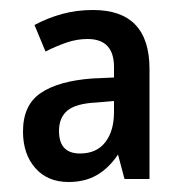

<svg xmlns="http://www.w3.org/2000/svg" viewBox="-20 -742 367 384"><path d="M166 -722Q279 -722 279 -604V-384H229L216 -433Q198 -406 174 -392Q150 -378 117 -378Q75 -378 50.5 -406Q26 -434 26 -479Q26 -532 61.5 -556Q97 -580 164 -585L208 -587V-608Q208 -664 155 -664Q134 -664 113.5 -657Q93 -650 71 -639L49 -692Q75 -706 104 -714Q133 -722 166 -722ZM173 -537Q132 -535 115 -521Q98 -507 98 -480Q98 -435 140 -435Q173 -435 190.5 -457.5Q208 -480 208 -518V-540Z"/></svg>

Font: Noto Sans Arabic UI Cn Md
Style: Regular
Weight: 500
Width: 3
Designer: Monotype Design Team, Nadine Chahine and Nizar Qandah
Foundry: Monotype Imaging Inc.
Version: Version 2.010; ttfautohint (v1.8.4.7-5d5b)